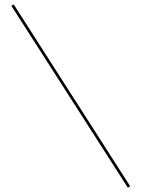

<svg xmlns="http://www.w3.org/2000/svg" viewBox="-20 -792 640 868"><path d="M31.5 -765.5 558 56.5 568.5 50 42 -772Z"/></svg>

Font: ZnikomitNo24
Style: Regular
Weight: 500
Designer: gluk
Foundry: gluk
Version: Version 0.55